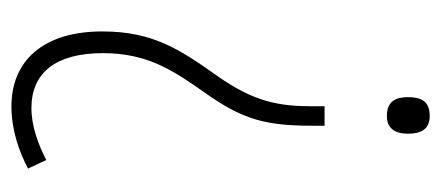

<svg xmlns="http://www.w3.org/2000/svg" viewBox="-238 -526 772 336"><g transform="rotate(-90 148.0 -358.0)"><path d="M96 -176H130V-196C130 -257 138 -300 184 -365C230 -430 261 -477 261 -565C261 -669 209 -724 130 -724C87 -724 50 -710 21 -695L36 -663C63 -677 95 -689 127 -689C189 -689 223 -646 223 -564C223 -486 193 -441 152 -383C107 -319 96 -279 96 -198ZM82 -30C82 -7 90 8 113 8C139 8 146 -7 146 -30C146 -51 139 -67 113 -67C90 -67 82 -51 82 -30Z"/></g></svg>

Font: Noto Sans Sinhala UI ExtraCondensed ExtraLight
Style: Regular
Weight: 200
Width: 2
Designer: Jelle Bosma - Monotype Design Team
Foundry: Monotype Imaging Inc.
Version: Version 2.006